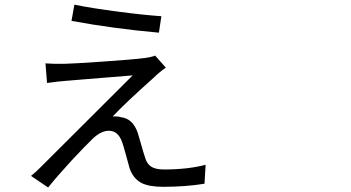

<svg xmlns="http://www.w3.org/2000/svg" viewBox="-20 -788 1540 843"><path d="M191.4 35.2 116.2 -15.6Q138.7 -33.2 164.1 -59.6Q203.1 -97.7 562.5 -457Q507.8 -453.1 335 -438.5Q281.2 -433.6 264.6 -432.6Q237.3 -430.7 195.3 -424.8Q189.5 -423.8 186.5 -423.8L179.7 -509.8Q218.8 -506.8 261.7 -507.8Q304.7 -508.8 431.6 -517.6Q561.5 -526.4 615.2 -533.2Q644.5 -537.1 661.1 -543.9L708 -491.2Q676.8 -468.8 655.3 -447.3Q532.2 -337.9 474.6 -276.4Q496.1 -278.3 510.7 -273.4Q563.5 -267.6 585 -204.1Q587.9 -193.4 596.7 -164.1Q610.4 -115.2 617.2 -95.7Q625 -68.4 644 -56.2Q663.1 -43.9 700.2 -43.9Q804.7 -43.9 882.8 -64.5L877.9 18.6Q795.9 32.2 696.3 32.2Q634.8 32.2 601.6 15.6Q564.5 -3.9 548.8 -49.8Q544.9 -64.5 533.2 -106.9Q521.5 -149.4 516.6 -163.1Q499 -213.9 458 -213.9Q423.8 -213.9 386.7 -178.7Q351.6 -144.5 295.9 -85Q228.5 -11.7 191.4 35.2ZM677.7 -644.5Q479.5 -662.1 293.9 -696.3L306.6 -767.6Q381.8 -752 502.9 -736.3Q614.3 -721.7 688.5 -716.8Z"/></svg>

Font: Bpmf GenYo Gothic R
Style: R
Weight: 400
Foundry: But Ko
Version: Version 1.320